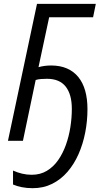

<svg xmlns="http://www.w3.org/2000/svg" viewBox="-20 -734 550 1001"><path d="M150.4 247.1Q119.6 247.1 94 241.9Q68.4 236.8 47.9 228V155.3Q70.8 165.5 95.2 171.4Q119.6 177.2 145.5 177.2Q189.9 177.2 224.1 156.7Q258.3 136.2 283 101.1Q307.6 65.9 323.5 21.5Q339.4 -22.9 346.9 -71.3Q354.5 -119.6 354.5 -166.5Q354.5 -241.7 322.5 -282.5Q290.5 -323.2 224.6 -323.2Q209.5 -323.2 193.6 -322Q177.7 -320.8 166 -316.9L99.6 0H21.5L172.9 -713.9H479.5L465.3 -644H236.3L180.7 -383.8Q195.8 -388.2 212.6 -390.4Q229.5 -392.6 246.1 -392.6Q293.5 -392.6 328.9 -377.2Q364.3 -361.8 388.2 -332.5Q412.1 -303.2 424.1 -261Q436 -218.8 436 -165.5Q436 -103 424.3 -43Q412.6 17.1 389.4 69.6Q366.2 122.1 331.8 161.9Q297.4 201.7 252 224.4Q206.5 247.1 150.4 247.1Z"/></svg>

Font: Open Sans SemiCondensed
Style: Italic
Weight: 400
Width: 4
Italic angle: -12°
Designer: Monotype Design Team
Foundry: Monotype Imaging Inc.
Version: Version 3.000